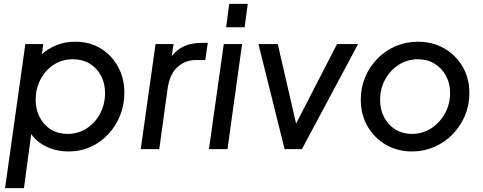

<svg xmlns="http://www.w3.org/2000/svg" viewBox="-20 -765 2477 985"><path d="M6 200 110 -539H202L195 -487Q228 -517 271.5 -534Q315 -551 366 -551Q441 -551 497.5 -516Q554 -481 586 -422Q618 -363 618 -289Q618 -228 596.5 -173.5Q575 -119 536 -77Q497 -35 445 -11.5Q393 12 332 12Q271 12 220.5 -11.5Q170 -35 140 -77L103 200ZM326 -78Q381 -78 425 -106.5Q469 -135 494 -183Q519 -231 519 -288Q519 -338 498 -377Q477 -416 440 -438.5Q403 -461 354 -461Q298 -461 255 -432.5Q212 -404 187.5 -356.5Q163 -309 163 -254Q163 -202 184 -162.5Q205 -123 241.5 -100.5Q278 -78 326 -78Z M702 0 778 -539H870L861 -477Q913 -545 1013 -545H1046L1033 -457H986Q929 -457 889.5 -420Q850 -383 840 -311L797 0Z M1140 -625 1156 -745H1251L1235 -625ZM1052 0 1128 -539H1222L1147 0Z M1440 0 1306 -539H1405L1499 -131L1709 -539H1817L1529 0Z M2094 12Q2020 12 1960.5 -22Q1901 -56 1866 -116Q1831 -176 1831 -254Q1831 -316 1853.5 -369.5Q1876 -423 1916 -464Q1956 -505 2009.5 -528Q2063 -551 2124 -551Q2199 -551 2258.5 -517Q2318 -483 2353 -423.5Q2388 -364 2388 -287Q2388 -225 2365 -171Q2342 -117 2301.5 -75.5Q2261 -34 2207.5 -11Q2154 12 2094 12ZM2093 -78Q2148 -78 2192.5 -107Q2237 -136 2263 -183.5Q2289 -231 2289 -288Q2289 -338 2267.5 -377Q2246 -416 2209 -438.5Q2172 -461 2124 -461Q2070 -461 2025.5 -432.5Q1981 -404 1955.5 -356.5Q1930 -309 1930 -252Q1930 -202 1951 -162.5Q1972 -123 2009 -100.5Q2046 -78 2093 -78Z"/></svg>

Font: Plus Jakarta Sans Medium
Style: Italic
Weight: 500
Italic angle: -8°
Designer: Gumpita Rahayu
Foundry: Tokotype
Version: Version 2.071; ttfautohint (v1.8.4.7-5d5b);gftools[0.9.29]